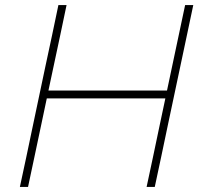

<svg xmlns="http://www.w3.org/2000/svg" viewBox="-20 -733 789 753"><path d="M58 0Q71 -60 83 -116.5Q94.5 -173 108.5 -238L158 -472.5Q172.5 -539.5 184.5 -596.2Q196.5 -653 209 -713H241Q228.5 -653 216.5 -596.2Q204.5 -539.5 190 -472L170 -378H635L655 -472.5Q669.5 -539.5 681.5 -597.5Q693.5 -655 706 -713H738Q725.5 -654.5 713.5 -597Q701.5 -539.5 687 -472L637.5 -238.5Q623.5 -173 612 -117Q600 -61 587 0H555Q568 -61 580 -117Q591.5 -173 605.5 -238.5L628.5 -347H163.5L140.5 -238Q126.5 -173 114.8 -116.5Q103 -60 90 0Z"/></svg>

Font: Heraclito Thin
Style: Italic
Weight: 100
Italic angle: -12°
Designer: Kostas Bartsokas (font) & Cristiano Sobral (main changes)
Foundry: Kostas Bartsokas (font) & Cristiano Sobral (main changes)
Version: Version 1.00;July 8, 2020;FontCreator 13.0.0.2655 64-bit